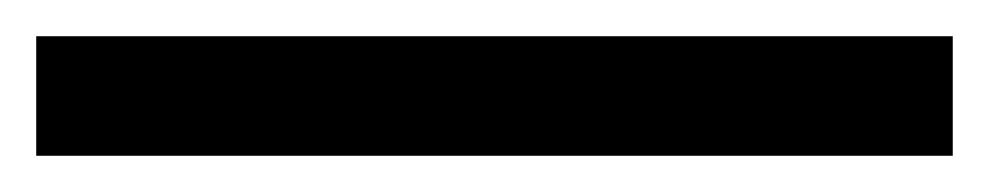

<svg xmlns="http://www.w3.org/2000/svg" viewBox="-23 -846 546 106"><path d="M503 -760H-3V-826H503Z"/></svg>

Font: Noto Sans Ol Chiki
Style: Regular
Weight: 400
Designer: Monotype Design Team, Lewis McGuffie
Foundry: Monotype Imaging Inc.
Version: Version 2.003